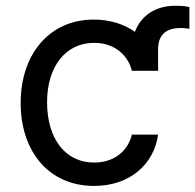

<svg xmlns="http://www.w3.org/2000/svg" viewBox="-20 -619 662 651"><path d="M516 -378.9V-451C516 -507.1 549 -524.1 594.5 -524.1C604.4 -524.1 614.7 -522.7 622.2 -521.3V-594.8C608.7 -599.1 589.8 -599.4 572.8 -599.4C510.3 -599.4 458.5 -568.2 437.5 -511C400.2 -537.6 352.3 -552.6 297.6 -552.6C148.4 -552.6 50.1 -436.1 50.1 -269.9C50.1 -106.5 144.5 11.4 299 11.4C421.9 11.4 502.5 -63.6 516 -162.6H427.2C412.3 -103 363.3 -67.8 299 -67.8C202.1 -67.8 139.6 -148.1 139.6 -272.7C139.6 -394.5 203.5 -473.7 299 -473.7C371.4 -473.7 414.8 -429 427.2 -378.9Z"/></svg>

Font: Margiela Sans Text
Style: Regular
Weight: 400
Designer: Stefan Endress, Andreas Faust
Version: Version 1.100;FEAKit 1.0